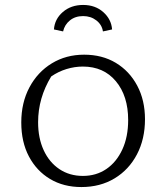

<svg xmlns="http://www.w3.org/2000/svg" viewBox="-20 -749 672 776"><path d="M309 7Q237 7 182.5 -25.5Q128 -58 97 -116.5Q66 -175 66 -254Q66 -334 99 -396Q132 -458 189.5 -493Q247 -528 320 -528Q393 -528 448 -495Q503 -462 534.5 -403Q566 -344 566 -267Q566 -187 533.5 -125Q501 -63 443 -28Q385 7 309 7ZM315 -38Q369 -38 410 -66Q451 -94 474.5 -145Q498 -196 498 -264Q498 -361 448.5 -420.5Q399 -480 315 -480Q282 -480 249 -470Q216 -460 187 -440Q134 -353 134 -255Q134 -191 156.5 -142Q179 -93 220 -65.5Q261 -38 315 -38ZM316 -729Q365 -729 397.5 -700Q430 -671 433 -630L396 -622Q392 -649 369.5 -666.5Q347 -684 316 -684Q284 -684 262.5 -666.5Q241 -649 235 -622L198 -630Q201 -672 234 -700.5Q267 -729 316 -729Z"/></svg>

Font: Piazzolla SC Light
Style: Regular
Weight: 300
Designer: Juan Pablo del Peral
Foundry: Huerta Tipografica
Version: Version 1.330